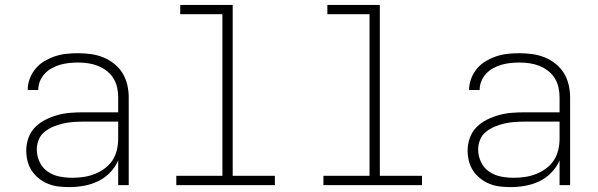

<svg xmlns="http://www.w3.org/2000/svg" viewBox="-20 -755 2440 783"><path d="M263 8Q241 8 219 5.5Q197 3 177 -5Q157 -13 139.5 -26.5Q122 -40 110 -58Q98 -76 92.5 -97.5Q87 -119 87 -141Q87 -167 96 -192.5Q105 -218 123.5 -236.5Q142 -255 166 -267Q190 -279 215.5 -286Q241 -293 267.5 -295Q294 -297 320 -297H462V-358Q462 -379 457.5 -399Q453 -419 442 -436.5Q431 -454 414.5 -466.5Q398 -479 379 -486.5Q360 -494 339.5 -497Q319 -500 298 -500Q280 -500 261.5 -498Q243 -496 225.5 -491Q208 -486 191.5 -477Q175 -468 162.5 -454.5Q150 -441 143 -424Q136 -407 136 -388H93Q93 -412 101.5 -434.5Q110 -457 125.5 -475.5Q141 -494 161.5 -506Q182 -518 204.5 -525.5Q227 -533 251 -535.5Q275 -538 298 -538Q324 -538 350 -534.5Q376 -531 400 -521.5Q424 -512 445 -495.5Q466 -479 479.5 -457Q493 -435 499 -409.5Q505 -384 505 -358V0H462V-101Q450 -73 428.5 -51Q407 -29 380 -16Q353 -3 323 2.5Q293 8 263 8ZM275 -30Q299 -30 322 -33.5Q345 -37 366.5 -45.5Q388 -54 407 -68Q426 -82 438.5 -101Q451 -120 456.5 -143Q462 -166 462 -189V-259H320Q300 -259 279 -257.5Q258 -256 238 -251.5Q218 -247 198.5 -239Q179 -231 162.5 -218Q146 -205 138 -185.5Q130 -166 130 -145Q130 -119 141.5 -94.5Q153 -70 175 -55Q197 -40 223 -35Q249 -30 275 -30Z M699 0V-38H887V-697H715V-735H929V-38H1101V0Z M1299 0V-38H1487V-697H1315V-735H1529V-38H1701V0Z M2063 8Q2041 8 2019 5.5Q1997 3 1977 -5Q1957 -13 1939.5 -26.5Q1922 -40 1910 -58Q1898 -76 1892.5 -97.5Q1887 -119 1887 -141Q1887 -167 1896 -192.5Q1905 -218 1923.5 -236.5Q1942 -255 1966 -267Q1990 -279 2015.5 -286Q2041 -293 2067.5 -295Q2094 -297 2120 -297H2262V-358Q2262 -379 2257.5 -399Q2253 -419 2242 -436.5Q2231 -454 2214.5 -466.5Q2198 -479 2179 -486.5Q2160 -494 2139.5 -497Q2119 -500 2098 -500Q2080 -500 2061.5 -498Q2043 -496 2025.5 -491Q2008 -486 1991.5 -477Q1975 -468 1962.5 -454.5Q1950 -441 1943 -424Q1936 -407 1936 -388H1893Q1893 -412 1901.5 -434.5Q1910 -457 1925.5 -475.5Q1941 -494 1961.5 -506Q1982 -518 2004.5 -525.5Q2027 -533 2051 -535.5Q2075 -538 2098 -538Q2124 -538 2150 -534.5Q2176 -531 2200 -521.5Q2224 -512 2245 -495.5Q2266 -479 2279.5 -457Q2293 -435 2299 -409.5Q2305 -384 2305 -358V0H2262V-101Q2250 -73 2228.5 -51Q2207 -29 2180 -16Q2153 -3 2123 2.5Q2093 8 2063 8ZM2075 -30Q2099 -30 2122 -33.5Q2145 -37 2166.5 -45.5Q2188 -54 2207 -68Q2226 -82 2238.5 -101Q2251 -120 2256.5 -143Q2262 -166 2262 -189V-259H2120Q2100 -259 2079 -257.5Q2058 -256 2038 -251.5Q2018 -247 1998.5 -239Q1979 -231 1962.5 -218Q1946 -205 1938 -185.5Q1930 -166 1930 -145Q1930 -119 1941.5 -94.5Q1953 -70 1975 -55Q1997 -40 2023 -35Q2049 -30 2075 -30Z"/></svg>

Font: Iosevka Curly XLtEx
Style: Regular
Weight: 200
Width: 7
Monospace: yes
Designer: Belleve Invis
Foundry: Belleve Invis
Version: Version 11.1.0; ttfautohint (v1.8.3)